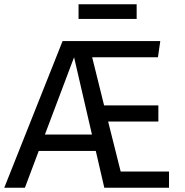

<svg xmlns="http://www.w3.org/2000/svg" viewBox="-32 -882 868 902"><path d="M762 -76V0H458L418 -173H150L85 0H-12L262 -689H721L710 -613H401L457 -387H712V-311H476L535 -76ZM400 -250 316 -613 179 -250ZM337 -793V-862H610V-793Z"/></svg>

Font: Fira GO
Style: Regular
Weight: 400
Designer: Carrois Corporate
Foundry: Carrois Corporate GbR
Version: Version 0.300